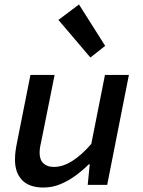

<svg xmlns="http://www.w3.org/2000/svg" viewBox="-20 -826 640 858"><path d="M174 12Q111 12 79 -21Q47 -54 47 -112Q47 -132 49.5 -151Q52 -170 56 -189L116 -491H224L166 -202Q162 -185 159.5 -171Q157 -157 157 -143Q157 -112 174 -96Q191 -80 221 -80Q261 -80 303.5 -107Q346 -134 388 -183L449 -491H556L459 0H372L381 -92H377Q350 -65 318 -41.5Q286 -18 250 -3Q214 12 174 12ZM384 -569 241 -737 333 -806 450 -621Z"/></svg>

Font: Source Code Pro ExtraLight SemiBold
Style: Italic
Weight: 600
Italic angle: -11°
Monospace: yes
Version: Version 1.016;hotconv 1.0.116;makeotfexe 2.5.65601